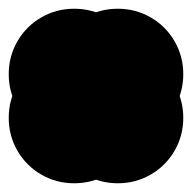

<svg xmlns="http://www.w3.org/2000/svg" viewBox="-70 -320 440 440"><path d="M50 -150Q50 -191 70 -225.5Q90 -260 124.5 -280Q159 -300 200 -300Q241 -300 275.5 -280Q310 -260 330 -225.5Q350 -191 350 -150Q350 -109 330 -74.5Q310 -40 275.5 -20Q241 0 200 0Q159 0 124.5 -20Q90 -40 70 -74.5Q50 -109 50 -150ZM-50 -150Q-50 -191 -30 -225.5Q-10 -260 24.5 -280Q59 -300 100 -300Q141 -300 175.5 -280Q210 -260 230 -225.5Q250 -191 250 -150Q250 -109 230 -74.5Q210 -40 175.5 -20Q141 0 100 0Q59 0 24.5 -20Q-10 -40 -30 -74.5Q-50 -109 -50 -150ZM50 -50Q50 -91 70 -125.5Q90 -160 124.5 -180Q159 -200 200 -200Q241 -200 275.5 -180Q310 -160 330 -125.5Q350 -91 350 -50Q350 -9 330 25.5Q310 60 275.5 80Q241 100 200 100Q159 100 124.5 80Q90 60 70 25.5Q50 -9 50 -50ZM-50 -50Q-50 -91 -30 -125.5Q-10 -160 24.5 -180Q59 -200 100 -200Q141 -200 175.5 -180Q210 -160 230 -125.5Q250 -91 250 -50Q250 -9 230 25.5Q210 60 175.5 80Q141 100 100 100Q59 100 24.5 80Q-10 60 -30 25.5Q-50 -9 -50 -50Z"/></svg>

Font: TINY 5x3
Style: Regular
Weight: 400
Designer: Jack Halten Fahnestock
Foundry: Velvetyne Type Foundry
Version: Version 1.002